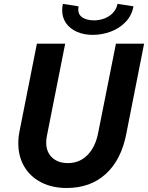

<svg xmlns="http://www.w3.org/2000/svg" viewBox="-20 -940 747 968"><path d="M72.3 -217.3Q72.3 -248 78.6 -279.3L166 -719.7H308.6L216.8 -256.8Q212.9 -237.3 212.9 -222.2Q212.9 -173.3 242.9 -145.5Q272.9 -117.7 322.3 -117.7Q380.9 -117.7 420.9 -158.2Q460.9 -198.7 474.6 -268.6L564.5 -719.7H706.5L616.2 -262.7Q590.8 -133.8 513.4 -63Q436 7.8 315.9 7.8Q243.7 7.8 188.5 -20.3Q133.3 -48.3 102.8 -99.4Q72.3 -150.4 72.3 -217.3ZM293.5 -888.7Q293.5 -905.3 296.9 -920.4L376 -908.2Q374.5 -900.4 374.5 -893.1Q374.5 -864.7 397 -851.1Q419.4 -837.4 453.6 -837.4Q482.4 -837.4 507.8 -847.4Q533.2 -857.4 550.3 -876.2Q567.4 -895 572.3 -920.4L652.8 -908.2Q644.5 -861.8 613.3 -829.3Q582 -796.9 538.1 -780.5Q494.1 -764.2 447.8 -764.2Q403.3 -764.2 368.2 -779.5Q333 -794.9 313.2 -823Q293.5 -851.1 293.5 -888.7Z"/></svg>

Font: Reddit Sans Fudge
Style: Bold
Weight: 700
Italic angle: -11.25°
Designer: Stephen Hutchings
Version: Version 1.013